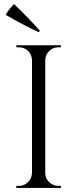

<svg xmlns="http://www.w3.org/2000/svg" viewBox="-20 -922 378 942"><path d="M176 -771C134 -818 92 -861 49 -902C49 -902 49 -902 49 -902C32 -885 18 -868 8 -849C8 -849 8 -849 8 -849C62 -818 116 -789 169 -764C169 -764 176 -771 176 -771C176 -771 176 -771 176 -771ZM60 -10C60 -10 60 0 60 0C60 0 279 0 279 0C279 0 279 -10 279 -10C279 -10 266 -10 266 -10C266 -10 266 -10 266 -10C249 -10 234 -16 221 -29C208 -41 202 -56 202 -73C202 -73 202 -628 202 -628C202 -628 202 -628 202 -628C203 -645 209 -660 222 -672C234 -684 249 -690 266 -690C266 -690 279 -690 279 -690C279 -690 279 -700 279 -700C279 -700 60 -700 60 -700C60 -700 60 -690 60 -690C60 -690 73 -690 73 -690C73 -690 73 -690 73 -690C90 -690 105 -684 118 -672C130 -660 136 -645 137 -628C137 -628 137 -73 137 -73C137 -73 137 -73 137 -73C136 -56 130 -41 118 -29C105 -16 90 -10 73 -10C73 -10 60 -10 60 -10Z"/></svg>

Font: Cinzel Utterance
Style: Regular
Weight: 500
Designer: Natanael Gama
Foundry: ""
Version: ""